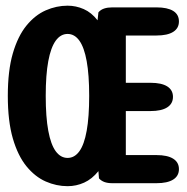

<svg xmlns="http://www.w3.org/2000/svg" viewBox="-20 -645 659 676"><path d="M610 -569.5Q610 -545.5 589.8 -532.8Q569.5 -520 531 -520H423V-353.5H510Q548.5 -353.5 568.8 -340.8Q589 -328 589 -304Q589 -280 568.8 -267Q548.5 -254 510 -254H423V-99H531Q569.5 -99 589.8 -86.2Q610 -73.5 610 -49.5Q610 -25.5 589.8 -12.8Q569.5 0 531 0H375Q359 0 347.5 -4.2Q336 -8.5 328.5 -17L326.5 -42.5Q304 -14.5 276.2 -2Q248.5 10.5 218 10.5Q178.5 10.5 141 -6Q103.5 -22.5 73.2 -59.5Q43 -96.5 25.2 -157.5Q7.5 -218.5 7.5 -307.5Q7.5 -396.5 25.2 -457.2Q43 -518 73.2 -555Q103.5 -592 141 -608.5Q178.5 -625 218 -625Q247.5 -625 274.8 -613Q302 -601 323.5 -573.5L326.5 -601.5Q334.5 -611 346.8 -615Q359 -619 375 -619H531Q569.5 -619 589.8 -606.5Q610 -594 610 -569.5ZM141 -307.5Q141 -233 150 -184.5Q159 -136 176.2 -112.5Q193.5 -89 218 -89Q242.5 -89 259.5 -112.5Q276.5 -136 285.2 -184.5Q294 -233 294 -307.5Q294 -381.5 285.2 -429.8Q276.5 -478 259.5 -501.8Q242.5 -525.5 218 -525.5Q193.5 -525.5 176.2 -501.8Q159 -478 150 -429.8Q141 -381.5 141 -307.5Z"/></svg>

Font: Sono ExtraLight Monospace SemiBold
Style: Regular
Weight: 600
Version: Version 2.112